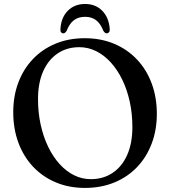

<svg xmlns="http://www.w3.org/2000/svg" viewBox="-20 -904 835 942"><path d="M395.5 -716.5Q475 -716.5 540 -689.2Q605 -662 652 -612.2Q699 -562.5 724.2 -494.5Q749.5 -426.5 749.5 -345.5Q749.5 -266 724.2 -199.5Q699 -133 652.5 -84.2Q606 -35.5 541 -8.8Q476 18 397 18Q318.5 18 253.8 -9.2Q189 -36.5 142.2 -86.2Q95.5 -136 70.2 -204Q45 -272 45 -353.5Q45 -433 70 -499.2Q95 -565.5 141.5 -614.2Q188 -663 252.5 -689.8Q317 -716.5 395.5 -716.5ZM629.5 -280.5Q629.5 -346.5 616.5 -405.5Q603.5 -464.5 579.8 -513.2Q556 -562 523.5 -597.8Q491 -633.5 451.8 -653Q412.5 -672.5 369 -672.5Q308.5 -672.5 262.8 -641.8Q217 -611 191.8 -554Q166.5 -497 166.5 -418Q166.5 -351.5 179.5 -292.5Q192.5 -233.5 216 -184.5Q239.5 -135.5 271.8 -99.8Q304 -64 343 -44.5Q382 -25 425.5 -25Q486.5 -25 532.5 -55.8Q578.5 -86.5 604 -143.8Q629.5 -201 629.5 -280.5ZM397.5 -821.5Q364.5 -821.5 342.8 -805Q321 -788.5 307 -753Q303 -746.5 299.2 -743.5Q295.5 -740.5 290.5 -740.5Q283.5 -740.5 279.5 -746Q275.5 -751.5 276.5 -761Q279.5 -817.5 312.5 -851Q345.5 -884.5 397.5 -884.5Q449 -884.5 481.8 -851Q514.5 -817.5 518.5 -761Q519 -751.5 514.8 -746Q510.5 -740.5 503.5 -740.5Q499 -740.5 495 -743.5Q491 -746.5 487 -753Q473 -789 451 -805.2Q429 -821.5 397.5 -821.5Z"/></svg>

Font: Fraunces 11pt
Style: Regular
Weight: 400
Version: Version 1.000;[b76b70a41]